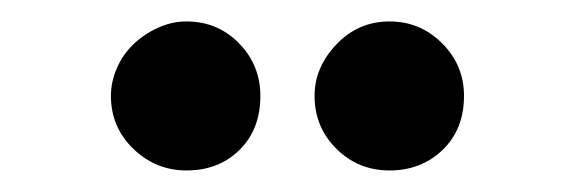

<svg xmlns="http://www.w3.org/2000/svg" viewBox="-20 -775 540 180"><path d="M84 -685.1Q84 -698.2 89.6 -711.2Q95.2 -724.1 105.2 -733.6Q115.2 -743.2 128.2 -749Q141.1 -754.9 154.8 -754.9Q184.1 -754.9 204.1 -734.4Q224.1 -713.9 224.1 -685.1Q224.1 -653.8 204.6 -634.5Q185.1 -615.2 154.8 -615.2Q126 -615.2 105 -635.5Q84 -655.8 84 -685.1ZM274.9 -685.1Q274.9 -711.9 295.4 -733.4Q315.9 -754.9 345.2 -754.9Q374 -754.9 394.5 -734.4Q415 -713.9 415 -685.1Q415 -653.8 395 -634.5Q375 -615.2 345.2 -615.2Q315.9 -615.2 295.4 -635.5Q274.9 -655.8 274.9 -685.1Z"/></svg>

Font: Ultra
Style: Regular
Weight: 400
Designer: Astigmatic (AOETI)
Foundry: Astigmatic (AOETI)
Version: Version 1.000